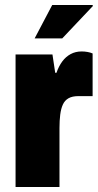

<svg xmlns="http://www.w3.org/2000/svg" viewBox="-20 -745 390 765"><path d="M42 0V-528H189L200 -455H205Q214 -481 228 -500Q242 -519 261.5 -529.5Q281 -540 305 -540Q317 -540 328.5 -538Q340 -536 349 -532V-362H292Q268 -362 253 -353.5Q238 -345 230.5 -328.5Q223 -312 220 -288.5Q217 -265 217 -235V0ZM118 -592 188 -725H349L350 -721L228 -592Z"/></svg>

Font: Archivo Condensed Black
Style: Regular
Weight: 900
Width: 3
Designer: Hector Gatti
Foundry: Omnibus-Type
Version: Version 2.001